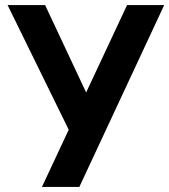

<svg xmlns="http://www.w3.org/2000/svg" viewBox="-20 -740 670 760"><path d="M294 0H146L252 -226.5L10 -720H158.5L321 -374L483 -720H630Z"/></svg>

Font: Vela Sans ExtBd
Style: Regular
Weight: 800
Designer: Principal design: Mikhail Sharanda - project Manrope.
Design modification: Ravid Balaliev
Foundry: Mikhail Sharanda
Version: Version 1.001